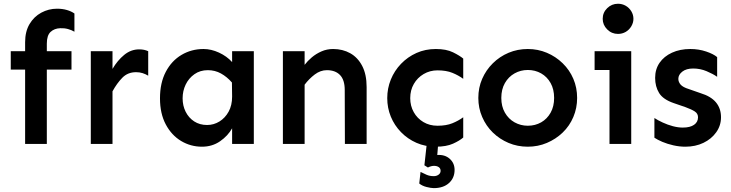

<svg xmlns="http://www.w3.org/2000/svg" viewBox="-20 -764 3878 1019"><path d="M113.3 0V-540Q113.3 -596.7 136.7 -636.2Q160.2 -675.8 199.2 -696.8Q238.3 -717.8 282.2 -717.8Q311.5 -717.8 335 -710.9Q358.4 -704.1 375 -692.4V-595.7Q360.4 -604.5 340.8 -609.9Q321.3 -615.2 299.8 -614.3Q268.6 -613.3 248.5 -594.7Q228.5 -576.2 228.5 -532.2V0ZM37.1 -394.5V-492.2H359.4V-394.5Z M461.9 0V-492.2H577.1V0ZM577.1 -279.3V-398.4Q603.5 -443.4 639.2 -472.7Q674.8 -502 718.8 -502Q746.1 -502 766.6 -492.2V-362.3Q752 -371.1 736.3 -376Q720.7 -380.9 702.1 -380.9Q658.2 -380.9 629.4 -351.6Q600.6 -322.3 577.1 -279.3Z M1051.8 14.6Q992.2 14.6 941.4 -15.6Q890.6 -45.9 859.9 -103.5Q829.1 -161.1 829.1 -242.2Q829.1 -324.2 859.9 -382.8Q890.6 -441.4 943.4 -472.7Q996.1 -503.9 1060.5 -503.9Q1100.6 -503.9 1142.1 -484.9Q1183.6 -465.8 1211.9 -434.6V-492.2H1327.1V0H1211.9V-83Q1189.5 -43 1147.9 -14.2Q1106.4 14.6 1051.8 14.6ZM1079.1 -100.6Q1114.3 -100.6 1144.5 -119.1Q1174.8 -137.7 1193.4 -171.4Q1211.9 -205.1 1211.9 -251L1210.9 -326.2Q1184.6 -356.4 1152.8 -374Q1121.1 -391.6 1083 -391.6Q1042 -391.6 1011.7 -370.1Q981.4 -348.6 965.3 -314.9Q949.2 -281.2 949.2 -242.2Q949.2 -203.1 965.3 -170.9Q981.4 -138.7 1010.7 -119.6Q1040 -100.6 1079.1 -100.6Z M1810.5 0 1809.6 -286.1Q1809.6 -339.8 1784.7 -365.7Q1759.8 -391.6 1714.8 -391.6Q1680.7 -391.6 1650.4 -368.7Q1620.1 -345.7 1596.7 -314.5V-419.9Q1612.3 -440.4 1634.8 -459.5Q1657.2 -478.5 1686 -491.2Q1714.8 -503.9 1748 -503.9Q1798.8 -503.9 1838.9 -481.4Q1878.9 -459 1902.3 -414.1Q1925.8 -369.1 1925.8 -301.8V0ZM1481.4 0V-492.2H1596.7V0Z M2293 14.6Q2237.3 14.6 2190.4 -5.9Q2143.6 -26.4 2108.4 -62.5Q2073.2 -98.6 2054.2 -145Q2035.2 -191.4 2035.2 -243.2Q2035.2 -294.9 2054.2 -341.8Q2073.2 -388.7 2108.4 -425.3Q2143.6 -461.9 2190.4 -482.9Q2237.3 -503.9 2293 -503.9Q2348.6 -503.9 2384.3 -486.3Q2419.9 -468.8 2438.5 -453.1V-345.7Q2413.1 -364.3 2380.9 -377.4Q2348.6 -390.6 2301.8 -390.6Q2261.7 -390.6 2228.5 -371.1Q2195.3 -351.6 2176.3 -318.4Q2157.2 -285.2 2157.2 -243.2Q2157.2 -202.1 2175.8 -168.9Q2194.3 -135.7 2227.1 -116.2Q2259.8 -96.7 2301.8 -96.7Q2348.6 -96.7 2380.9 -109.9Q2413.1 -123 2438.5 -141.6V-34.2Q2419.9 -17.6 2384.3 -1.5Q2348.6 14.6 2293 14.6ZM2282.2 234.4Q2267.6 234.4 2244.1 228.5Q2220.7 222.7 2205.1 210L2211.9 148.4Q2227.5 156.2 2244.1 163.6Q2260.7 170.9 2282.2 170.9Q2296.9 170.9 2307.6 163.1Q2318.4 155.3 2318.4 142.6Q2318.4 129.9 2308.6 123Q2298.8 116.2 2283.2 116.2Q2276.4 116.2 2268.6 118.2Q2260.7 120.1 2251 125L2232.4 113.3L2245.1 -2H2305.7L2300.8 58.6Q2340.8 55.7 2366.7 78.6Q2392.6 101.6 2392.6 137.7Q2392.6 180.7 2362.8 207.5Q2333 234.4 2282.2 234.4Z M2781.2 14.6Q2726.6 14.6 2679.2 -5.4Q2631.8 -25.4 2595.7 -60.5Q2559.6 -95.7 2539.1 -143.1Q2518.6 -190.4 2518.6 -244.1Q2518.6 -298.8 2539.1 -345.7Q2559.6 -392.6 2595.7 -428.2Q2631.8 -463.9 2679.2 -483.9Q2726.6 -503.9 2781.2 -503.9Q2835 -503.9 2882.3 -483.9Q2929.7 -463.9 2966.3 -428.2Q3002.9 -392.6 3022.9 -345.7Q3043 -298.8 3043 -244.1Q3043 -190.4 3022.9 -143.1Q3002.9 -95.7 2966.3 -60.5Q2929.7 -25.4 2882.3 -5.4Q2835 14.6 2781.2 14.6ZM2781.2 -96.7Q2820.3 -96.7 2852.1 -114.7Q2883.8 -132.8 2902.3 -166Q2920.9 -199.2 2920.9 -244.1Q2920.9 -290 2902.3 -323.2Q2883.8 -356.4 2852.1 -374.5Q2820.3 -392.6 2781.2 -392.6Q2743.2 -392.6 2710.9 -374.5Q2678.7 -356.4 2659.7 -323.2Q2640.6 -290 2640.6 -244.1Q2640.6 -199.2 2659.7 -166Q2678.7 -132.8 2710.9 -114.7Q2743.2 -96.7 2781.2 -96.7Z M3259.8 -584Q3226.6 -584 3202.6 -607.9Q3178.7 -631.8 3178.7 -664.1Q3178.7 -697.3 3202.6 -720.7Q3226.6 -744.1 3259.8 -744.1Q3282.2 -744.1 3300.8 -733.4Q3319.3 -722.7 3330.6 -704.1Q3341.8 -685.5 3341.8 -664.1Q3341.8 -643.6 3330.6 -624.5Q3319.3 -605.5 3300.8 -594.7Q3282.2 -584 3259.8 -584ZM3214.8 0V-492.2H3330.1V0ZM3135.7 -392.6V-492.2H3330.1V-392.6Z M3617.2 14.6Q3585.9 14.6 3553.7 7.3Q3521.5 0 3495.1 -11.2Q3468.8 -22.5 3453.1 -33.2V-137.7Q3470.7 -126 3497.1 -113.8Q3523.4 -101.6 3551.3 -94.2Q3579.1 -86.9 3603.5 -86.9Q3642.6 -86.9 3663.6 -101.6Q3684.6 -116.2 3684.6 -141.6Q3684.6 -161.1 3667.5 -172.4Q3650.4 -183.6 3618.2 -195.3L3555.7 -216.8Q3499 -236.3 3478 -270.5Q3457 -304.7 3457 -350.6Q3457 -396.5 3480.5 -430.7Q3503.9 -464.8 3546.4 -484.4Q3588.9 -503.9 3643.6 -503.9Q3688.5 -503.9 3727.5 -490.7Q3766.6 -477.5 3786.1 -460.9V-356.4Q3763.7 -372.1 3730 -386.2Q3696.3 -400.4 3659.2 -400.4Q3622.1 -400.4 3601.1 -383.8Q3580.1 -367.2 3580.1 -345.7Q3580.1 -329.1 3592.3 -314.9Q3604.5 -300.8 3636.7 -291L3698.2 -269.5Q3752.9 -252.9 3779.8 -220.7Q3806.6 -188.5 3806.6 -141.6Q3806.6 -97.7 3781.2 -62Q3755.9 -26.4 3713.4 -5.9Q3670.9 14.6 3617.2 14.6Z"/></svg>

Font: Sen SemiBold
Style: Regular
Weight: 600
Designer: Kosal Sen, Philatype
Foundry: Philatype
Version: Version 2.000;gftools[0.9.31]